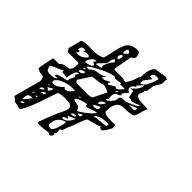

<svg xmlns="http://www.w3.org/2000/svg" viewBox="-168 -851 1051 1051"><g transform="rotate(45 358.0 -325.5)"><path d="M64 11Q64 5 53 -1.5Q42 -8 42 -10L84 -165Q84 -180 81 -187.5Q78 -195 74 -196Q70 -197 60 -198Q50 -199 42 -202Q40 -202 37 -205Q34 -208 28 -208Q28 -217 32.5 -241.5Q37 -266 41.5 -286Q46 -306 47 -306H91Q99 -317 112.5 -321Q126 -325 137 -325Q148 -325 156.5 -336Q165 -347 165 -372Q165 -386 159 -386H79Q75 -386 72 -395Q69 -404 66 -405Q83 -461 84 -473Q84 -490 130 -490Q134 -490 144 -489.5Q154 -489 160 -489Q215 -489 239 -504Q245 -523 250.5 -550.5Q256 -578 260.5 -595Q265 -612 273.5 -629.5Q282 -647 300 -655.5Q318 -664 346 -664Q355 -664 359 -653.5Q363 -643 363 -633Q363 -627 361 -623Q359 -619 355.5 -616.5Q352 -614 343 -609Q342 -602 334.5 -560Q327 -518 325 -510L326 -504Q326 -499 326 -498H398Q404 -492 412 -492Q420 -492 430 -510.5Q440 -529 445.5 -546.5Q451 -564 451 -566H457Q457 -640 485 -659Q491 -659 520.5 -664.5Q550 -670 553 -670Q554 -670 556 -670L559 -671V-664H572Q565 -657 565 -651Q565 -649 566 -644.5Q567 -640 567 -637Q567 -627 555.5 -609.5Q544 -592 541 -584Q540 -581 539 -567Q538 -553 535 -543.5Q532 -534 525 -534Q524 -534 524 -534L522 -535L529 -528Q516 -502 516 -501Q516 -485 533.5 -480Q551 -475 576 -475.5Q601 -476 609 -473Q603 -464 597.5 -444.5Q592 -425 588 -411.5Q584 -398 579 -398Q566 -387 509 -387Q455 -387 455 -306Q455 -287 515 -287Q536 -287 541 -288Q547 -282 547 -270Q547 -261 531.5 -237.5Q516 -214 511 -214Q499 -214 492 -226L485 -220L418 -202Q411 -200 403 -179Q395 -158 387 -134Q379 -110 375 -104Q370 -96 366.5 -83.5Q363 -71 359 -64Q355 -57 346 -57Q346 -50 347.5 -43Q349 -36 349 -34Q349 -27 338 -17H345Q345 2 325 8Q327 -1 310 0Q304 0 287 3Q243 10 234 1L233 2Q249 -44 276 -109Q277 -111 289 -135.5Q301 -160 301 -175Q301 -197 248 -197Q200 -197 196 -184Q131 20 109 20Q102 20 87.5 15.5Q73 11 64 11ZM106 -23Q88 -23 88 -9Q100 -9 109 -23ZM286 -37Q286 -23 313 -23H307Q323 -26 333 -60.5Q343 -95 343 -107V-109Q286 -94 286 -37ZM119 -72Q96 -72 90 -64Q84 -56 84 -29Q90 -29 105 -50Q120 -71 122 -72ZM115 -54V-49L122 -54ZM106 -104Q97 -101 97 -90L109 -104ZM131 -98Q129 -98 125.5 -95.5Q122 -93 122 -90Q134 -90 134 -97Q132 -98 131 -98ZM338 -127Q311 -125 311 -108Q347 -108 368 -158L325 -140ZM152 -146Q134 -135 128 -127Q150 -127 152 -134Q153 -137 153 -140ZM128 -153Q109 -153 109 -134Q128 -143 134 -152Q129 -153 128 -153ZM134 -171Q138 -171 142.5 -167.5Q147 -164 147 -161L146 -158Q165 -169 165 -189ZM359 -172Q329 -172 329 -158Q359 -158 359 -172ZM128 -189V-184L140 -189ZM357 -189Q358 -183 369 -183Q380 -183 380 -202ZM287 -229Q287 -224 313 -220Q339 -216 339 -194Q350 -194 387.5 -223.5Q425 -253 425 -264L424 -265Q422 -265 395 -255.5Q368 -246 357 -246V-259Q342 -259 314.5 -249.5Q287 -240 287 -229ZM134 -220Q133 -218 133 -215Q133 -207 146 -207Q172 -207 202 -239Q204 -231 216 -231Q220 -231 224.5 -232.5Q229 -234 232 -236Q235 -238 239 -242.5Q243 -247 245 -249Q247 -251 251.5 -256.5Q256 -262 257 -263Q251 -265 233 -265Q207 -265 173 -251.5Q139 -238 134 -220ZM61 -263Q62 -260 64.5 -252Q67 -244 69 -240.5Q71 -237 77 -234Q83 -231 94 -231Q133 -231 140 -245H118Q118 -256 131.5 -260.5Q145 -265 163.5 -268.5Q182 -272 189 -276Q188 -278 188 -281Q188 -288 195 -300Q202 -312 202 -319Q202 -320 198.5 -323Q195 -326 195 -328Q195 -331 208 -344H204Q200 -345 198 -345Q188 -345 180 -319.5Q172 -294 172 -282Q169 -282 153 -285Q137 -288 134 -288V-300Q127 -293 100 -283Q73 -273 61 -263ZM516 -265Q485 -265 473 -263Q465 -263 446.5 -254Q428 -245 428 -238H432Q435 -239 436 -239Q442 -241 462 -242.5Q482 -244 498.5 -246Q515 -248 516 -251ZM307 -263Q294 -263 294 -251ZM418 -300Q392 -292 380 -276Q381 -276 385.5 -275.5Q390 -275 393 -275Q419 -275 419 -290ZM220 -313 233 -300Q245 -300 268.5 -299.5Q292 -299 303 -299Q343 -299 350 -306L387 -381Q387 -388 343 -400Q344 -392 270 -386Q267 -386 244 -349.5Q221 -313 220 -313ZM424 -337Q392 -329 392 -304Q402 -304 411.5 -315Q421 -326 424 -337ZM424 -363Q419 -363 414 -359Q409 -355 409 -350H418Q419 -350 425 -355.5Q431 -361 438 -368.5Q445 -376 448 -381Q453 -388 452.5 -398.5Q452 -409 459 -413.5Q466 -418 492 -418Q506 -422 532 -434Q558 -446 559 -448L566 -461Q560 -456 539 -449Q518 -442 511 -442Q509 -442 506 -445Q503 -448 502 -448Q500 -448 495 -448L490 -447Q490 -456 486.5 -466Q483 -476 483 -488H461Q504 -520 504 -554L473 -522L479 -516Q455 -507 455 -485Q455 -473 473 -467Q446 -433 446 -430H455Q448 -418 437.5 -415Q427 -412 421.5 -406Q416 -400 416 -378Q416 -363 424 -363ZM224 -376Q214 -376 203.5 -370Q193 -364 193 -354Q224 -354 224 -376ZM208 -393 196 -381Q197 -381 204 -383.5Q211 -386 214 -386ZM208 -405Q211 -399 223 -399Q224 -399 251 -418Q262 -422 275.5 -423.5Q289 -425 300 -428.5Q311 -432 325 -442L307 -418Q321 -418 329 -420.5Q337 -423 345 -428Q353 -433 361 -436Q355 -426 355 -416Q364 -416 377.5 -426Q391 -436 396 -436Q405 -436 405 -430Q427 -440 442 -464H405V-473L402 -472Q400 -472 396 -471Q392 -470 386.5 -469Q381 -468 375 -467.5Q369 -467 365 -467Q362 -467 361 -467.5Q360 -468 359 -470Q358 -472 357 -473Q332 -473 284 -449.5Q236 -426 208 -405ZM120 -436Q122 -431 122 -430Q120 -423 109 -418Q110 -418 116.5 -417Q123 -416 124 -416Q156 -416 178 -445Q178 -455 162 -455Q147 -455 134 -448L140 -461Q138 -462 128 -462Q108 -462 108 -436ZM220 -462Q207 -462 194.5 -445.5Q182 -429 182 -415Q218 -415 233 -436L214 -448L226 -461L224 -462Q221 -462 220 -462ZM430 -430Q417 -425 412 -418H415L418 -419Q420 -420 424.5 -423Q429 -426 430 -430ZM566 -436Q559 -436 548.5 -431.5Q538 -427 530.5 -423Q523 -419 522 -418Q528 -418 538.5 -417.5Q549 -417 553 -417Q560 -417 563 -420.5Q566 -424 566 -436ZM289 -541Q276 -528 276 -508Q276 -495 254.5 -475.5Q233 -456 233 -448L270 -454Q268 -458 268 -466Q268 -492 300 -528ZM479 -566V-546Q499 -546 514 -576Q529 -606 535 -633Q529 -635 519 -635Q491 -635 491 -614L492 -612Q492 -610 492 -609H511ZM289 -559Q295 -553 298 -553Q308 -553 308 -585Q289 -585 289 -559ZM294 -602Q294 -600 296 -598Q298 -596 300 -596Q320 -612 320 -617Q320 -620 314.5 -624.5Q309 -629 305 -629Q300 -629 297 -619Q294 -609 294 -602Z"/></g></svg>

Font: CabinSketch
Style: Regular
Weight: 400
Designer: Pablo Impallari
Foundry: Pablo Impallari. www.impallari.com Igino Marini. www.ikern.com
Version: Version 1.002